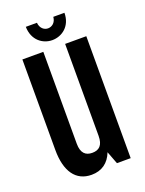

<svg xmlns="http://www.w3.org/2000/svg" viewBox="-134 -751 623 827"><g transform="rotate(-20 177.5 -338.0)"><path d="M217 -686C215 -660 197 -647 179 -647C162 -647 144 -660 142 -686H91C92 -624 136 -593 179 -593C224 -593 268 -625 268 -686ZM322 0V-559H225V-138C225 -94 206 -78 175 -78C145 -78 125 -94 125 -138V-559H29V-144C29 -46 68 10 140 10C187 10 220 -14 237 -58L259 0Z"/></g></svg>

Font: Modon Arabic
Style: Bold
Weight: 700
Designer: Ahmedzaza
Foundry: Ahmedzaza
Version: Version 2.010